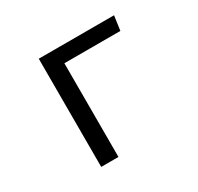

<svg xmlns="http://www.w3.org/2000/svg" viewBox="-121 -685 857 830"><g transform="rotate(-30 307.5 -270.0)"><path d="M248.2 0H162.1V-540H537.9L527.7 -467.7H248.2Z"/></g></svg>

Font: FiraCode Nerd Font Mono
Style: Regular
Weight: 400
Monospace: yes
Designer: Carrois Corporate, Edenspiekermann AG, Nikita Prokopov
Foundry: Carrois Corporate, Edenspiekermann AG, Nikita Prokopov
Version: Version 6.002;Nerd Fonts 3.4.0